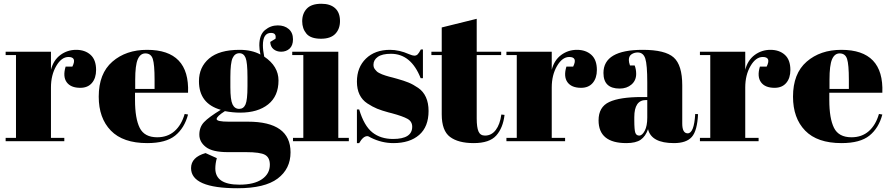

<svg xmlns="http://www.w3.org/2000/svg" viewBox="-20 -751 4738 1021"><path d="M344 -448Q307 -448 279 -400Q251 -352 251 -286V-18H322V0H10V-18H65V-458H10V-476H251V-380Q264 -431 301 -458.5Q338 -486 385 -486Q432 -486 461.5 -459.5Q491 -433 491 -379Q491 -336 469 -310Q447 -284 407 -284Q356 -284 334.5 -314Q313 -344 329 -397H365Q390 -448 344 -448Z M505 -237Q505 -360 577.5 -423Q650 -486 762 -486Q989 -486 980 -258H698V-219Q698 -121 723 -71Q748 -21 816 -21Q871 -21 908 -53.5Q945 -86 962 -145L980 -142Q961 -70 911.5 -30Q862 10 763 10Q634 10 569.5 -56.5Q505 -123 505 -237ZM699 -278H802V-327Q802 -408 792.5 -437.5Q783 -467 753 -467Q726 -467 712.5 -435.5Q699 -404 699 -327Z M1417 -528 1445 -545Q1451 -576 1421 -576Q1378 -576 1378 -510Q1378 -484 1385 -450Q1461 -399 1461 -323Q1461 -240 1406 -196Q1351 -152 1257 -152Q1218 -152 1176 -160Q1132 -132 1132 -118Q1132 -104 1196 -104H1298Q1525 -104 1525 59Q1525 147 1456.5 198.5Q1388 250 1243 250Q996 250 996 143Q996 85 1073 63L1133 90Q1125 119 1125 145Q1125 231 1253 231Q1331 231 1373 202Q1415 173 1415 125Q1415 87 1389.5 72.5Q1364 58 1288 58H1191Q1110 58 1075 31Q1040 4 1040 -35Q1040 -75 1065 -101.5Q1090 -128 1154 -167Q1038 -200 1038 -319Q1038 -394 1092 -440Q1146 -486 1254 -486Q1319 -486 1365 -461Q1359 -488 1359 -510Q1359 -566 1389 -591Q1419 -616 1457 -616Q1493 -616 1515.5 -596.5Q1538 -577 1538 -542Q1538 -509 1520 -492.5Q1502 -476 1475 -476Q1451 -476 1434.5 -489.5Q1418 -503 1417 -528ZM1205 -341V-287Q1205 -220 1216.5 -196Q1228 -172 1252 -172Q1275 -172 1285.5 -195.5Q1296 -219 1296 -292V-341Q1296 -419 1286 -443.5Q1276 -468 1253 -468Q1229 -468 1217 -442.5Q1205 -417 1205 -341Z M1587 -638Q1587 -679 1611.5 -705Q1636 -731 1689 -731Q1736 -731 1762 -707.5Q1788 -684 1788 -639Q1788 -597 1763 -571Q1738 -545 1687 -545Q1632 -545 1609.5 -572Q1587 -599 1587 -638ZM1534 -476H1779V-18H1835V0H1538V-18H1593V-458H1534Z M1878 10V-169H1890Q1916 -82 1960 -47Q2004 -12 2070 -12Q2172 -12 2172 -77Q2172 -105 2147 -119Q2122 -133 2063 -149Q2052 -152 2047 -153Q2010 -163 1985.5 -173Q1961 -183 1933.5 -201Q1906 -219 1892 -248Q1878 -277 1878 -317Q1878 -393 1926 -439.5Q1974 -486 2054 -486Q2103 -486 2155 -463Q2174 -455 2183 -455Q2194 -455 2201 -462Q2208 -469 2218 -488H2229V-335H2217Q2166 -465 2059 -465Q2012 -465 1989 -448.5Q1966 -432 1966 -407Q1966 -399 1968 -393Q1970 -387 1975 -381Q1980 -375 1984 -371Q1988 -367 1997 -362.5Q2006 -358 2012 -355.5Q2018 -353 2030.5 -349Q2043 -345 2049 -343.5Q2055 -342 2070.5 -338Q2086 -334 2092 -332Q2128 -322 2152.5 -312Q2177 -302 2204 -283.5Q2231 -265 2245 -234Q2259 -203 2259 -161Q2259 -77 2209 -33.5Q2159 10 2072 10Q2010 10 1952 -19Q1940 -27 1933 -27Q1911 -27 1890 10Z M2329 -143V-458H2274V-476H2329V-605L2515 -651V-476H2645V-458H2515V-121Q2515 -74 2524.5 -52Q2534 -30 2559 -30Q2594 -30 2616.5 -60Q2639 -90 2646 -142L2663 -140Q2655 -71 2619 -30.5Q2583 10 2499 10Q2417 10 2373 -23Q2329 -56 2329 -143Z M3007 -448Q2970 -448 2942 -400Q2914 -352 2914 -286V-18H2985V0H2673V-18H2728V-458H2673V-476H2914V-380Q2927 -431 2964 -458.5Q3001 -486 3048 -486Q3095 -486 3124.5 -459.5Q3154 -433 3154 -379Q3154 -336 3132 -310Q3110 -284 3070 -284Q3019 -284 2997.5 -314Q2976 -344 2992 -397H3028Q3053 -448 3007 -448Z M3393 -235H3422V-312Q3422 -407 3411.5 -439.5Q3401 -472 3371 -472Q3353 -472 3338.5 -462.5Q3324 -453 3324 -432Q3324 -420 3330 -403H3355Q3363 -382 3363 -358Q3363 -323 3338 -301.5Q3313 -280 3275 -280Q3189 -280 3189 -363Q3189 -486 3398 -486Q3517 -486 3562.5 -445.5Q3608 -405 3608 -297V-94Q3608 -42 3637 -42Q3671 -42 3677 -145L3692 -144Q3688 -56 3659 -23Q3630 10 3564 10Q3444 10 3426 -64Q3413 -26 3387 -8Q3361 10 3311 10Q3163 10 3163 -111Q3163 -182 3219.5 -208.5Q3276 -235 3393 -235ZM3379 -30Q3395 -30 3408.5 -55.5Q3422 -81 3422 -126V-219H3415Q3353 -219 3353 -128V-112Q3353 -60 3358.5 -45Q3364 -30 3379 -30Z M4036 -448Q3999 -448 3971 -400Q3943 -352 3943 -286V-18H4014V0H3702V-18H3757V-458H3702V-476H3943V-380Q3956 -431 3993 -458.5Q4030 -486 4077 -486Q4124 -486 4153.5 -459.5Q4183 -433 4183 -379Q4183 -336 4161 -310Q4139 -284 4099 -284Q4048 -284 4026.5 -314Q4005 -344 4021 -397H4057Q4082 -448 4036 -448Z M4197 -237Q4197 -360 4269.5 -423Q4342 -486 4454 -486Q4681 -486 4672 -258H4390V-219Q4390 -121 4415 -71Q4440 -21 4508 -21Q4563 -21 4600 -53.5Q4637 -86 4654 -145L4672 -142Q4653 -70 4603.5 -30Q4554 10 4455 10Q4326 10 4261.5 -56.5Q4197 -123 4197 -237ZM4391 -278H4494V-327Q4494 -408 4484.5 -437.5Q4475 -467 4445 -467Q4418 -467 4404.5 -435.5Q4391 -404 4391 -327Z"/></svg>

Font: Abril Fatface
Style: Regular
Weight: 400
Designer: Veronika Burian, Jos Scaglione
Foundry: TypeTogether
Version: Version 1.001